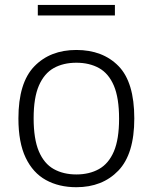

<svg xmlns="http://www.w3.org/2000/svg" viewBox="-20 -753 622 782"><path d="M291 9.5Q220 9.5 167 -19.8Q114 -49 84.5 -110.8Q55 -172.5 55 -270.5Q55 -416 119.8 -482.8Q184.5 -549.5 291 -549.5Q398.5 -549.5 462.8 -483.8Q527 -418 527 -270.5Q527 -125.5 462 -58Q397 9.5 291 9.5ZM291 -42.5Q344 -42.5 383.2 -64.5Q422.5 -86.5 443.8 -136.2Q465 -186 465 -269.5Q465 -354 443.8 -404Q422.5 -454 383.2 -475.8Q344 -497.5 291 -497.5Q238 -497.5 199 -475.8Q160 -454 138.5 -404.5Q117 -355 117 -271.5Q117 -187 138.2 -136.8Q159.5 -86.5 198.8 -64.5Q238 -42.5 291 -42.5ZM134 -690V-733H448V-690Z"/></svg>

Font: Encode Sans SmExp Lt
Style: Regular
Weight: 300
Width: 6
Designer: Multiple Designers
Foundry: Impallari Type
Version: Version 3.002; ttfautohint (v1.8.3) -l 8 -r 50 -G 200 -x 14 